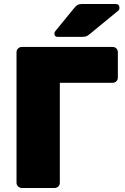

<svg xmlns="http://www.w3.org/2000/svg" viewBox="-20 -933 621 953"><path d="M88 0Q78 0 70 -7.5Q62 -15 62 -26V-674Q62 -685 70 -692.5Q78 -700 88 -700H539Q550 -700 557.5 -692.5Q565 -685 565 -674V-548Q565 -537 557.5 -529.5Q550 -522 539 -522H277V-26Q277 -15 269.5 -7.5Q262 0 251 0ZM266 -750Q250 -750 250 -766Q250 -774 255 -779L349 -894Q359 -906 366.5 -909.5Q374 -913 386 -913H554Q573 -913 573 -893Q573 -886 568 -881L428 -766Q420 -759 411.5 -754.5Q403 -750 388 -750Z"/></svg>

Font: Rubik ExtraBold
Style: Regular
Weight: 800
Designer: Hubert and Fischer
Foundry: Hubert and Fischer
Version: Version 2.300;gftools[0.9.30]